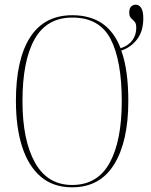

<svg xmlns="http://www.w3.org/2000/svg" viewBox="-20 -790 645 820"><path d="M288 10Q207 10 154 -35.5Q101 -81 74.5 -163.5Q48 -246 48 -359Q48 -536 108.5 -630.5Q169 -725 289 -725Q441 -725 495 -584Q527 -594 544.5 -617Q562 -640 562 -671Q562 -690 554.5 -698Q547 -706 539.5 -713Q532 -720 532 -737Q532 -754 540 -762Q548 -770 560 -770Q574 -770 583 -756Q592 -742 592 -712Q592 -656 565 -621.5Q538 -587 498 -574Q528 -492 528 -358Q528 -186 467.5 -88Q407 10 288 10ZM288 0Q396 0 448 -94Q500 -188 500 -358Q500 -531 452.5 -623Q405 -715 289 -715Q180 -715 128 -623Q76 -531 76 -358Q76 -191 129.5 -95.5Q183 0 288 0Z"/></svg>

Font: Noto Serif Display Condensed Thin
Style: Regular
Weight: 100
Width: 3
Designer: Monotype Design Team
Foundry: Monotype Imaging Inc.
Version: Version 2.009